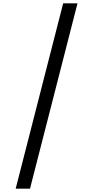

<svg xmlns="http://www.w3.org/2000/svg" viewBox="-20 -906 559 1152"><path d="M445 -886 160 226H74L359 -886Z"/></svg>

Font: Noto Sans Kannada UI
Style: Regular
Weight: 400
Designer: Jelle Bosma - Monotype Design Team
Foundry: Monotype Imaging Inc.
Version: Version 2.005; ttfautohint (v1.8.4.7-5d5b)